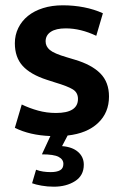

<svg xmlns="http://www.w3.org/2000/svg" viewBox="-20 -504 465 724"><path d="M343 -369Q284 -397 228 -397Q191 -397 171.5 -384Q152 -371 152 -348Q152 -329 168 -315.5Q184 -302 232 -288L262 -279Q326 -260 358.5 -227Q391 -194 391 -140Q391 -79 349.5 -40Q308 -1 235 7L214 47Q253 50 274.5 69Q296 88 296 117Q296 158 263 179Q230 200 183 200Q159 200 136.5 196Q114 192 101 187L116 136Q129 141 143 143Q157 145 171 145Q194 145 206.5 138Q219 131 219 114Q219 97 201 87.5Q183 78 138 78L170 9Q92 6 36 -22L62 -110Q91 -96 123.5 -87Q156 -78 191 -78Q274 -78 274 -131Q274 -155 254.5 -167Q235 -179 188 -193L157 -203Q95 -223 65.5 -255.5Q36 -288 36 -341Q36 -372 49 -398.5Q62 -425 85.5 -444Q109 -463 142.5 -473.5Q176 -484 217 -484Q258 -484 296.5 -476.5Q335 -469 368 -454Z"/></svg>

Font: Mukta Malar SemiBold
Style: Regular
Weight: 600
Designer: Aadarsh Rajan, Girish Dalvi, Yashodeep Gholap
Foundry: Ek Type
Version: Version 2.538;PS 1.000;hotconv 16.6.51;makeotf.lib2.5.65220;